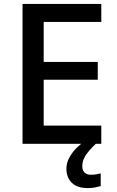

<svg xmlns="http://www.w3.org/2000/svg" viewBox="-20 -734 597 980"><path d="M497 0H95V-714H497V-622H203V-418H479V-327H203V-93H497ZM400 115Q400 136 412 147Q424 158 443 158Q460 158 472.5 155.5Q485 153 494 151V216Q479 220 464 223Q449 226 428 226Q374 226 346.5 199Q319 172 319 127Q319 98 333.5 71Q348 44 370.5 21.5Q393 -1 416 -16L469 0Q435 32 417.5 58.5Q400 85 400 115Z"/></svg>

Font: Noto Sans Devanagari Medium
Style: Regular
Weight: 500
Version: Version 2.003